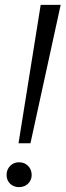

<svg xmlns="http://www.w3.org/2000/svg" viewBox="-20 -760 269 788"><path d="M56 -172 147 -740H229L105 -172ZM58 8Q36 8 21.5 -6Q7 -20 7 -42Q7 -64 21.5 -79Q36 -94 58 -94Q81 -94 95.5 -79Q110 -64 110 -42Q110 -21 95.5 -6.5Q81 8 58 8Z"/></svg>

Font: Livvic
Style: Italic
Weight: 400
Italic angle: -10°
Designer: Jacques Le Bailly, Baron von Fonthausen
Version: Version 1.001; ttfautohint (v1.8.2)